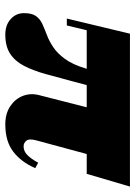

<svg xmlns="http://www.w3.org/2000/svg" viewBox="87 -587 510 724"><g transform="rotate(90 342.0 -225.0)"><path d="M50 -222 107 -460H683.5L635.5 -297H94L76 -222ZM110.5 10Q74.5 10 52 -10.2Q29.5 -30.5 29.5 -60.5Q29.5 -90 40.5 -105.5Q51.5 -121 70 -129.5Q88.5 -138 111.2 -146.5Q134 -155 157.5 -170.5Q181 -186 202.2 -215Q223.5 -244 238.5 -294L285 -450H342L286.5 -243Q272 -187.5 259 -141.2Q246 -95 228.5 -61Q211 -27 183 -8.5Q155 10 110.5 10ZM449 10Q409 10 381.2 -8.2Q353.5 -26.5 342 -55.2Q330.5 -84 338.5 -116.5L416 -420H594L509.5 -107.5Q502 -80 510.5 -69.5Q519 -59 532 -59Q550.5 -59 565 -73.5Q579.5 -88 593.5 -114L614 -103Q591.5 -50.5 552.2 -20.2Q513 10 449 10Z"/></g></svg>

Font: Bodoni Moda 9pt ExtraBold
Style: Italic
Weight: 800
Italic angle: -13°
Designer: Owen Earl
Foundry: indestructible type
Version: Version 2.004